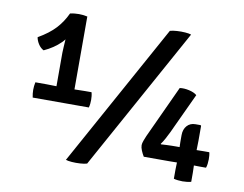

<svg xmlns="http://www.w3.org/2000/svg" viewBox="-76 -794 1151 904"><g transform="rotate(10 499.5 -341.5)"><path d="M272.5 -298.5H186.5V-493.5Q186.5 -505 187.8 -521.8Q189 -538.5 190 -556.8Q191 -575 190.5 -590L190 -682Q201 -684.5 211.8 -685.5Q222.5 -686.5 232 -686.5Q242 -686.5 251 -685.5Q260 -684.5 272.5 -682ZM138.5 -334.5Q147.5 -334.5 162.8 -334Q178 -333.5 186.5 -333.5H272.5Q280.5 -333.5 297.2 -334Q314 -334.5 322.5 -334.5H354Q356.5 -326 357.5 -316.5Q358.5 -307 358.5 -298Q358.5 -289.5 357.5 -280Q356.5 -270.5 354 -261.5H85.5Q83.5 -271.5 82.5 -280.2Q81.5 -289 81.5 -298Q81.5 -306.5 82.5 -316.2Q83.5 -326 85.5 -334.5ZM59 -545.5Q111 -575.5 140.8 -607.8Q170.5 -640 190 -682L221.5 -621Q208 -574 176.2 -542.5Q144.5 -511 97.5 -489.5Q82.5 -497 72 -513.2Q61.5 -529.5 59 -545.5ZM667 -683Q680 -687 700.5 -688.2Q721 -689.5 740.2 -688Q759.5 -686.5 768.5 -683L392 0Q379.5 4 359 5.2Q338.5 6.5 319.2 5Q300 3.5 290.5 0ZM649 -78Q641.5 -90 635.5 -104.5Q629.5 -119 629.5 -130Q629.5 -139 634.8 -153Q640 -167 644 -176L759.5 -426Q779.5 -429 804.2 -423.5Q829 -418 842 -406.5L766.5 -244.5Q761 -232 752.8 -214.8Q744.5 -197.5 735.2 -180.5Q726 -163.5 717 -151.5L718.5 -149.5Q731 -150.5 744.2 -151Q757.5 -151.5 769.5 -151.8Q781.5 -152 788 -152H889Q896.5 -152 905 -152.2Q913.5 -152.5 921 -152.5H949Q951 -146 951.8 -136.5Q952.5 -127 952.5 -119Q952.5 -109 951 -97.2Q949.5 -85.5 946.5 -78H919.5Q913 -78 904 -78.2Q895 -78.5 888.5 -78.5H807.5Q800 -78.5 788.5 -78.2Q777 -78 767.5 -78ZM806.5 -43.5Q806.5 -52.5 807 -61.8Q807.5 -71 807.5 -78.5V-143Q807.5 -148 807 -159.2Q806.5 -170.5 806.5 -176V-208.5Q806.5 -237 821.8 -254Q837 -271 862 -271H886.5L889.5 -268V-196.5Q889.5 -186.5 889 -174Q888.5 -161.5 888.5 -152V-78.5Q888.5 -71 889 -61.8Q889.5 -52.5 889.5 -43.5V-0.5Q880.5 2 869.5 3.2Q858.5 4.5 848.5 4.5Q838 4.5 826.8 3.2Q815.5 2 806.5 -0.5Z"/></g></svg>

Font: Signika
Style: Regular
Weight: 400
Designer: Anna Giedry
Foundry: Anna Giedry
Version: Version 2.001